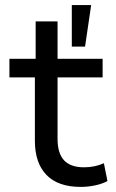

<svg xmlns="http://www.w3.org/2000/svg" viewBox="-20 -725 457 754"><path d="M297 9Q208 9 162.5 -38Q117 -85 117 -172V-421H17V-494H120V-641H206V-494H383V-421H206V-180Q206 -123 231.5 -95.5Q257 -68 310 -68Q331 -68 350.5 -72Q370 -76 388 -84L402 -14Q382 -3 353.5 3Q325 9 297 9ZM262 -542V-705H338L314 -542Z"/></svg>

Font: Nunito Sans 8pt
Style: Regular
Weight: 400
Version: Version 3.101;gftools[0.9.27]